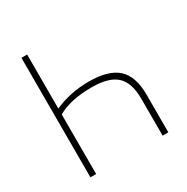

<svg xmlns="http://www.w3.org/2000/svg" viewBox="-162 -849 960 988"><g transform="rotate(-30 318.0 -355.0)"><path d="M130 -710V-389Q225 -431 334 -431Q452 -431 505.5 -381.5Q559 -332 559 -224V0H525V-220Q525 -314 480 -356Q435 -398 333 -398Q207 -398 130 -354V0H96V-710Z"/></g></svg>

Font: Raleway-v4020 ExtraLight
Style: Regular
Weight: 275
Designer: Matt McInerney, Pablo Impallari, Rodrigo Fuenzalida
Foundry: Matt McInerney, Pablo Impallari, Rodrigo Fuenzalida
Version: Version 4.020;PS 004.020;hotconv 1.0.88;makeotf.lib2.5.64775